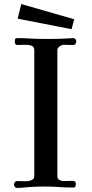

<svg xmlns="http://www.w3.org/2000/svg" viewBox="-20 -924 453 947"><path d="M356 -720Q356 -702 340 -702Q329 -702 318 -702.5Q307 -703 296 -703Q286 -703 274.5 -695.5Q263 -688 263 -676V-54Q263 -42 273 -36.5Q283 -31 293 -31Q304 -31 315.5 -31.5Q327 -32 338 -32Q354 -32 354 -18Q354 -10 352 -4.5Q350 1 341 1Q306 1 270.5 -1.5Q235 -4 199 -4Q183 -4 166 -3.5Q149 -3 132 -2Q115 -1 97.5 1Q80 3 63 3Q57 3 53 -2.5Q49 -8 49 -14Q49 -21 53.5 -26Q58 -31 65 -31Q76 -31 87.5 -30.5Q99 -30 111 -30Q121 -30 135 -35.5Q149 -41 149 -54V-677Q149 -695 133 -699.5Q117 -704 97.5 -703Q78 -702 67 -702Q53 -702 53 -718Q53 -726 54.5 -731Q56 -736 66 -736Q98 -736 130.5 -734Q163 -732 195 -732Q218 -732 240.5 -732Q263 -732 285 -733Q299 -733 313.5 -734.5Q328 -736 341 -736Q348 -736 352 -731Q356 -726 356 -720ZM346 -829 333 -780 67 -832 85 -904Z"/></svg>

Font: Kaisei Tokumin Medium
Style: Regular
Weight: 500
Designer: Font-Kai,
Foundry: KAZUO KANAI
Version: Version 5.003